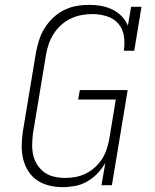

<svg xmlns="http://www.w3.org/2000/svg" viewBox="-20 -763 640 791"><path d="M239 8Q210 8 183 1.5Q156 -5 133.5 -20Q111 -35 96.5 -58Q82 -81 75.5 -107.5Q69 -134 69.5 -163Q70 -192 74 -220L128 -546Q133 -572 141 -597.5Q149 -623 163.5 -646.5Q178 -670 198.5 -689.5Q219 -709 244 -721.5Q269 -734 295.5 -738.5Q322 -743 347 -743Q373 -743 397.5 -738.5Q422 -734 443.5 -723.5Q465 -713 481.5 -696Q498 -679 507 -657L520 -735H563L533 -554H490Q495 -584 490.5 -614Q486 -644 467.5 -665.5Q449 -687 420 -696Q391 -705 361 -705Q339 -705 316.5 -701Q294 -697 272.5 -687Q251 -677 233 -661Q215 -645 202 -625Q189 -605 181.5 -583.5Q174 -562 170 -540L116 -214Q113 -191 112.5 -168Q112 -145 117 -123.5Q122 -102 134 -83.5Q146 -65 163.5 -52.5Q181 -40 203.5 -35Q226 -30 249 -30Q271 -30 292 -34Q313 -38 333.5 -48Q354 -58 371 -73.5Q388 -89 400 -107.5Q412 -126 419 -147Q426 -168 430 -189L457 -353H302L309 -392H506L441 0H398L414 -92Q401 -69 382 -49Q363 -29 339.5 -15.5Q316 -2 290 3Q264 8 239 8Z"/></svg>

Font: Iosevka Etoile XLtObl
Style: Regular
Weight: 200
Italic angle: -9°
Designer: Belleve Invis
Foundry: Belleve Invis
Version: Version 15.5.2; ttfautohint (v1.8.4)